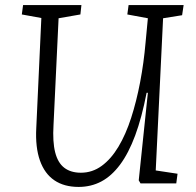

<svg xmlns="http://www.w3.org/2000/svg" viewBox="-20 -723 771 757"><path d="M594 -51 680 -38 675 0H534L527 -12L563 -357H558Q539 -259 513 -189Q487 -119 453.5 -74Q420 -29 379.5 -7.5Q339 14 290 14Q233 14 194.5 -12Q156 -38 137.5 -90Q119 -142 123 -218L143 -652L66 -666L71 -703H301L297 -666L211 -651L191 -230Q187 -164 197.5 -122.5Q208 -81 233.5 -61.5Q259 -42 299 -42Q344 -42 381 -69Q418 -96 447 -144.5Q476 -193 497 -258Q518 -323 532.5 -399Q547 -475 554 -556L563 -651L482 -666L487 -703H704L698 -663L623 -651Z"/></svg>

Font: Literata 18pt Light
Style: Italic
Weight: 300
Italic angle: -2°
Designer: Latin by Veronika Burian and Jose Scaglione. Greek by Irene Vlachou. Cyrillic by Vera Evstafieva
Foundry: TypeTogether
Version: Version 3.103;gftools[0.9.29]